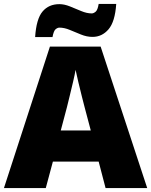

<svg xmlns="http://www.w3.org/2000/svg" viewBox="-20 -953 766 973"><path d="M515 0 480 -134H248L212 0H0L233 -717H490L726 0ZM409 -409Q404 -428 395 -463.5Q386 -499 377 -537Q368 -575 363 -599Q359 -575 350.5 -539Q342 -503 333.5 -468Q325 -433 319 -409L288 -292H440ZM158 -765Q164 -857 195.5 -894.5Q227 -932 281 -932Q306 -932 334.5 -920.5Q363 -909 391.5 -897Q420 -885 445 -885Q454 -885 464.5 -893.5Q475 -902 480 -933H569Q563 -843 530 -804.5Q497 -766 449 -766Q420 -766 390.5 -778Q361 -790 333.5 -801.5Q306 -813 281 -813Q272 -813 262 -805Q252 -797 246 -765Z"/></svg>

Font: Noto Sans Oriya Blk
Style: Regular
Weight: 900
Designer: Amélie Bonet and Sol Matas
Foundry: Google LLC
Version: Version 2.006; ttfautohint (v1.8.4.7-5d5b)